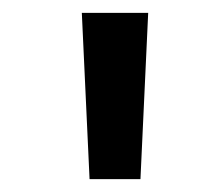

<svg xmlns="http://www.w3.org/2000/svg" viewBox="-20 -749 341 298"><path d="M107 -729H210L198 -471H119Z"/></svg>

Font: Noto Sans Oriya Medium
Style: Regular
Weight: 500
Version: Version 2.003